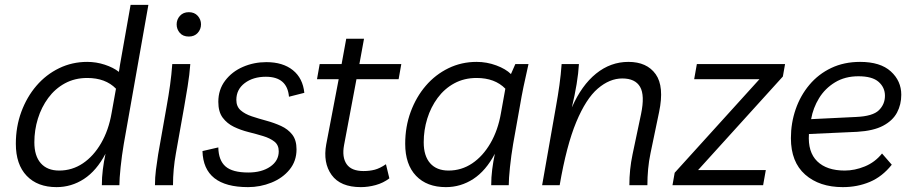

<svg xmlns="http://www.w3.org/2000/svg" viewBox="-20 -760 3752 788"><path d="M212 8Q134 8 89.5 -38.5Q45 -85 45 -170Q45 -240 67.5 -301Q90 -362 129.5 -408Q169 -454 222.5 -480Q276 -506 338 -506Q375 -506 410 -494.5Q445 -483 468 -465L473 -497L516 -740H589L488 -169Q480 -122 475 -74Q470 -26 470 0H398Q398 -32 402 -64Q406 -96 413 -129Q376 -59 324.5 -25.5Q273 8 212 8ZM223 -60Q276 -60 320 -89.5Q364 -119 395 -172.5Q426 -226 438 -296L456 -396Q413 -440 338 -440Q287 -440 246.5 -418Q206 -396 178 -358Q150 -320 135.5 -273Q121 -226 121 -176Q121 -120 147.5 -90Q174 -60 223 -60Z M616 0Q616 -32 620 -63Q624 -94 629 -126L664 -324Q672 -368 678 -411Q684 -454 687 -497H761Q758 -454 750 -405Q742 -356 736 -322L702 -131Q690 -65 690 0ZM755 -610Q731 -610 718 -625Q705 -640 705 -660Q705 -680 718.5 -695Q732 -710 755 -710Q778 -710 791.5 -695Q805 -680 805 -660Q805 -640 791.5 -625Q778 -610 755 -610Z M998 8Q815 8 811 -140L876 -155Q877 -102 905.5 -77Q934 -52 999 -52Q1054 -52 1089 -76Q1124 -100 1124 -139Q1124 -165 1106 -179Q1088 -193 1060 -201.5Q1032 -210 1000 -218Q968 -226 940 -239.5Q912 -253 894 -277Q876 -301 876 -342Q876 -392 904 -429Q932 -466 977 -485.5Q1022 -505 1073 -505Q1141 -505 1182 -472Q1223 -439 1229 -379L1166 -363Q1159 -445 1071 -445Q1019 -445 984.5 -419Q950 -393 950 -350Q950 -323 967.5 -307.5Q985 -292 1013.5 -282.5Q1042 -273 1073.5 -264.5Q1105 -256 1133.5 -243Q1162 -230 1179.5 -207.5Q1197 -185 1197 -147Q1197 -99 1168.5 -64Q1140 -29 1094 -10.5Q1048 8 998 8Z M1461 8Q1377 8 1341 -42Q1305 -92 1319 -168L1370 -435H1281L1292 -497H1382L1401 -601H1474L1455 -497H1627L1616 -435H1443L1392 -164Q1383 -115 1402.5 -86.5Q1422 -58 1472 -58Q1497 -58 1518 -63.5Q1539 -69 1564 -86L1578 -28Q1553 -9 1522 -0.5Q1491 8 1461 8Z M1810 8Q1732 8 1687.5 -38.5Q1643 -85 1643 -170Q1643 -240 1665.5 -301Q1688 -362 1727.5 -408Q1767 -454 1820.5 -480Q1874 -506 1936 -506Q1978 -506 2017 -491.5Q2056 -477 2077 -456L2095 -497H2149Q2137 -445 2128.5 -403.5Q2120 -362 2114 -326L2086 -169Q2078 -122 2073 -74Q2068 -26 2068 0H1996Q1996 -32 2000 -64Q2004 -96 2011 -129Q1974 -59 1922.5 -25.5Q1871 8 1810 8ZM1821 -60Q1874 -60 1918 -89.5Q1962 -119 1993 -172.5Q2024 -226 2036 -296L2054 -396Q2011 -440 1936 -440Q1885 -440 1844.5 -418Q1804 -396 1776 -358Q1748 -320 1733.5 -273Q1719 -226 1719 -176Q1719 -120 1745.5 -90Q1772 -60 1821 -60Z M2205 0 2262 -324Q2270 -368 2276 -411Q2282 -454 2285 -497H2356Q2354 -460 2346.5 -414.5Q2339 -369 2327 -319Q2367 -410 2426.5 -458Q2486 -506 2559 -506Q2635 -506 2671 -455.5Q2707 -405 2685 -300L2650 -132Q2643 -99 2640 -66Q2637 -33 2637 0H2563Q2563 -64 2576 -126L2611 -292Q2627 -369 2607 -403.5Q2587 -438 2534 -438Q2482 -438 2433.5 -396.5Q2385 -355 2345 -259Q2305 -163 2277 0Z M2740 0 2749 -51 3097 -435H2829L2840 -497H3202L3193 -446L2845 -62H3123L3112 0Z M3439 8Q3343 8 3284.5 -43.5Q3226 -95 3226 -193Q3226 -255 3245.5 -311.5Q3265 -368 3302 -412Q3339 -456 3391.5 -481Q3444 -506 3510 -506Q3593 -506 3636 -467Q3679 -428 3679 -371Q3679 -331 3661.5 -298Q3644 -265 3604.5 -244Q3565 -223 3498 -219L3300 -210Q3295 -136 3334 -98Q3373 -60 3447 -60Q3488 -60 3529.5 -77Q3571 -94 3600 -130L3640 -84Q3601 -35 3550 -13.5Q3499 8 3439 8ZM3503 -447Q3448 -447 3407 -422Q3366 -397 3341.5 -357Q3317 -317 3309 -271L3494 -280Q3562 -283 3587 -307.5Q3612 -332 3612 -367Q3612 -401 3586 -424Q3560 -447 3503 -447Z"/></svg>

Font: Livvic
Style: Italic
Weight: 400
Italic angle: -10°
Designer: Jacques Le Bailly, Baron von Fonthausen
Version: Version 1.001; ttfautohint (v1.8.2)